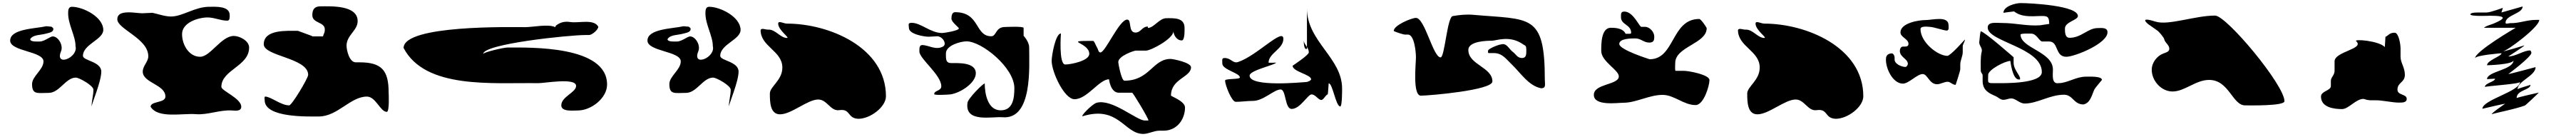

<svg xmlns="http://www.w3.org/2000/svg" viewBox="-20 -794 16711 888"><path d="M280 -624C211 -608 46 -608 46 -531C46 -460 262 -463 262 -396C262 -342 188 -300 188 -249C188 -178 224 -192 296 -192C366 -192 406 -291 472 -291C494 -291 586 -239 586 -213C586 -175 574 -140 574 -102C574 -121 637 -264 637 -330C637 -396 518 -400 518 -432C518 -507 650 -537 650 -600C650 -684 519 -750 446 -750C423 -750 422 -726 422 -708C422 -634 470 -561 470 -495C489 -420 333 -358 376 -462C392 -500 358 -558 322 -558C306 -558 268 -525 238 -525C225 -525 176 -521 176 -540C193 -570 244 -566 278 -576C295 -581 326 -584 326 -606C326 -615 318 -616 314 -621Z M903 -708C886 -708 838 -714 822 -714C787 -714 741 -712 741 -669C741 -605 942 -545 942 -429C942 -394 906 -367 906 -330C906 -256 1053 -247 1053 -168C1053 -125 957 -140 957 -102C1005 -24 1162 -61 1251 -54C1328 -48 1405 -83 1485 -78C1508 -76 1545 -72 1545 -102C1545 -157 1416 -205 1416 -231C1416 -342 1596 -364 1596 -486C1596 -530 1534 -561 1497 -561C1415 -561 1345 -426 1278 -426C1207 -426 1161 -502 1161 -573C1161 -646 1260 -679 1323 -681C1368 -682 1410 -660 1455 -660C1472 -660 1470 -686 1470 -696C1470 -757 1378 -750 1338 -750C1243 -750 1165 -687 1089 -687C1049 -687 1003 -704 969 -711Z M2003 -561 1913 -594C1842 -594 1691 -605 1691 -507C1691 -429 1979 -419 1979 -309C1979 -287 1873 -111 1856 -111C1802 -111 1737 -168 1700 -168C1693 -168 1697 -146 1697 -144C1697 -29 1982 -39 2048 -39C2170 -39 2253 -168 2360 -168C2418 -168 2447 -69 2489 -69C2508 -69 2501 -195 2501 -195C2501 -338 2456 -390 2312 -390H2288C2245 -390 2228 -471 2228 -498C2228 -566 2300 -596 2300 -657C2300 -762 2127 -753 2060 -753C2022 -753 2006 -735 2006 -696C2006 -641 2087 -654 2087 -603C2087 -579 2080 -578 2075 -558H2006Z M3582 -618C3538 -640 3437 -618 3387 -618C3300 -618 2598 -634 2598 -483C2739 -215 3172 -259 3471 -255C3511 -254 3717 -293 3717 -237C3717 -194 3621 -168 3621 -111C3621 -68 3699 -78 3729 -78C3814 -78 3918 -157 3918 -246C3918 -499 3421 -486 3273 -486C3246 -486 3114 -455 3114 -444C3114 -510 3674 -567 3777 -567H3801C3820 -567 3861 -601 3861 -621C3832 -673 3736 -643 3681 -651C3642 -657 3614 -650 3585 -627Z M4649 0Z M4414 -624C4345 -608 4180 -608 4180 -531C4180 -460 4396 -463 4396 -396C4396 -342 4322 -300 4322 -249C4322 -178 4358 -192 4430 -192C4500 -192 4540 -291 4606 -291C4628 -291 4720 -239 4720 -213C4720 -175 4708 -140 4708 -102C4708 -121 4771 -264 4771 -330C4771 -396 4652 -400 4652 -432C4652 -507 4784 -537 4784 -600C4784 -684 4653 -750 4580 -750C4557 -750 4556 -726 4556 -708C4556 -634 4604 -561 4604 -495C4623 -420 4467 -358 4510 -462C4526 -500 4492 -558 4456 -558C4440 -558 4402 -525 4372 -525C4359 -525 4310 -521 4310 -540C4327 -570 4378 -566 4412 -576C4429 -581 4460 -584 4460 -606C4460 -615 4452 -616 4448 -621Z M5028 -641C5028 -598 5106 -548 5085 -548C5041 -548 5011 -605 4962 -602C4949 -601 4918 -615 4914 -599C4914 -491 5055 -465 5055 -356C5055 -273 4974 -233 4974 -188C4974 -134 4975 -53 5040 -53C5114 -53 5218 -149 5288 -149C5346 -149 5367 -72 5424 -80C5500 -91 5474 -27 5548 -24C5626 -24 5727 -101 5727 -170C5727 -487 5358 -641 5085 -641C5063 -641 5028 -663 5028 -641Z M6098 -493C6052 -466 6003 -502 5962 -502C5942 -502 5944 -476 5944 -460C5944 -413 6086 -309 6086 -235C6086 -203 6040 -209 6040 -184C6040 -175 6130 -181 6130 -181C6195 -181 6310 -252 6310 -319C6310 -392 6193 -385 6152 -385C6114 -385 6116 -411 6116 -448C6116 -500 6211 -526 6250 -526C6349 -526 6560 -355 6560 -223C6560 -160 6552 -79 6472 -79C6363 -79 6368 -253 6368 -253C6356 -253 6256 -152 6256 -127C6237 4 6416 -40 6484 -34C6680 -18 6656 -365 6656 -487C6656 -524 6620 -562 6620 -562V-613C6620 -625 6500 -619 6500 -619C6436 -619 6445 -559 6410 -559C6303 -559 6338 -715 6176 -715C6152 -715 6152 -683 6152 -673C6152 -650 6200 -617 6200 -610C6200 -595 6105 -580 6092 -580C6016 -580 5955 -646 5894 -646C5866 -646 5876 -633 5876 -613C5876 -572 5976 -556 6004 -556C6016 -556 6053 -559 6058 -559C6096 -559 6124 -508 6098 -493Z M7396 74C7431 74 7464 53 7502 53H7528C7616 53 7667 -22 7667 -97C7667 -139 7576 -169 7576 -175C7576 -284 7706 -293 7706 -358C7706 -389 7589 -412 7574 -412C7456 -412 7439 -271 7274 -271C7254 -271 7234 -385 7234 -391C7234 -432 7337 -466 7348 -466H7414C7446 -466 7592 -543 7592 -592C7592 -573 7609 -532 7646 -532C7666 -532 7664 -598 7664 -613C7664 -681 7596 -676 7546 -676C7500 -676 7465 -613 7426 -613V-622C7388 -622 7381 -583 7346 -583C7296 -583 7323 -667 7292 -667C7240 -667 7151 -454 7118 -454C7105 -454 7104 -474 7096 -487C7086 -503 7079 -529 7070 -529C6866 -529 7046 -521 7046 -445C7046 -399 6925 -376 6890 -376C6847 -376 6862 -577 6862 -577C6827 -577 6802 -434 6802 -400C6802 -327 6884 -151 6950 -151C7033 -151 7110 -280 7174 -280C7174 -280 7183 -193 7238 -193H7324C7330 -193 7430 -27 7430 -13H7406C7353 -13 7195 -155 7094 -128C7064 -120 6983 -35 7004 -41C7237 -112 7273 74 7396 74Z M8011 -392C7977 -381 7966 -418 7924 -418C7904 -418 7909 -405 7909 -382C7909 -342 8023 -321 8023 -292C8023 -278 7927 -286 7927 -272C7927 -242 7970 -134 7996 -134C8033 -134 8069 -140 8107 -140C8176 -140 8244 -214 8287 -214C8324 -214 8313 -88 8359 -88C8415 -88 8463 -182 8488 -182C8513 -182 8532 -146 8551 -146C8566 -146 8581 -182 8593 -182C8594 -182 8599 -254 8599 -254C8625 -254 8645 -104 8674 -104C8687 -104 8686 -220 8686 -220C8686 -420 8458 -524 8458 -740V-489C8465 -479 8470 -468 8470 -454C8470 -437 8365 -368 8365 -368C8365 -329 8485 -311 8485 -280C8485 -273 8464 -262 8449 -262C8437 -262 8086 -226 8086 -304C8086 -339 8257 -374 8257 -388C8257 -388 8209 -386 8209 -388C8209 -449 8305 -476 8305 -542C8305 -618 8133 -432 8011 -392ZM8458 -489C8449 -504 8437 -517 8437 -536C8437 -460 8458 -478 8458 -478Z M9861 -506C9875 -496 9881 -502 9881 -466C9881 -442 9881 -418 9853 -418C9822 -418 9813 -444 9793 -458C9769 -475 9754 -518 9717 -506C9703 -506 9633 -478 9633 -466C9633 -461 9630 -450 9637 -450H9669C9725 -450 9748 -413 9785 -378C9843 -323 9896 -237 9977 -222C10011 -222 10001 -248 10001 -278C10001 -709 9905 -665 9537 -698C9489 -702 9447 -697 9405 -690C9368 -690 9352 -422 9325 -422C9276 -422 9223 -678 9165 -678C9136 -678 9021 -630 9021 -594C9021 -590 9082 -570 9093 -570H9113C9154 -570 9165 -460 9165 -422C9165 -382 9142 -174 9197 -174C9249 -174 9661 -209 9661 -266C9661 -359 9505 -374 9505 -470C9505 -529 9630 -530 9657 -530C9686 -530 9774 -568 9861 -506Z M10525 -575C10508 -614 10450 -614 10429 -614C10365 -614 10367 -503 10367 -464C10367 -395 10481 -341 10481 -299C10481 -242 10319 -253 10319 -179C10319 -105 10471 -128 10511 -128C10594 -128 10678 -179 10765 -179C10840 -179 10902 -113 10979 -113C11032 -113 11069 -238 11069 -275C11069 -310 10935 -335 10901 -335H10849C10844 -335 10847 -385 10847 -386C10847 -492 11051 -511 11051 -611C11051 -616 11014 -671 11003 -671C10820 -671 10846 -410 10681 -410C10681 -410 10484 -471 10484 -509C10484 -545 10560 -545 10589 -545C10624 -545 10642 -518 10679 -518C10709 -518 10711 -536 10711 -557C10711 -586 10682 -620 10651 -620H10627C10614 -620 10575 -719 10517 -719C10494 -719 10495 -705 10495 -683C10495 -632 10561 -636 10561 -581C10561 -574 10550 -575 10543 -575Z M11368 -641C11368 -598 11446 -548 11425 -548C11381 -548 11351 -605 11302 -602C11289 -601 11258 -615 11254 -599C11254 -491 11395 -465 11395 -356C11395 -273 11314 -233 11314 -188C11314 -134 11315 -53 11380 -53C11454 -53 11558 -149 11628 -149C11686 -149 11707 -72 11764 -80C11840 -91 11814 -27 11888 -24C11966 -24 12067 -101 12067 -170C12067 -487 11698 -641 11425 -641C11403 -641 11368 -663 11368 -641Z M12214 -414C12210 -354 12257 -252 12324 -252C12362 -252 12416 -314 12452 -314C12485 -314 12494 -248 12546 -248C12567 -248 12592 -264 12614 -264C12633 -264 12645 -244 12666 -244C12666 -244 12696 -334 12696 -346V-376C12696 -403 12712 -430 12712 -456V-494C12712 -508 12726 -523 12726 -538C12726 -538 12633 -432 12612 -432C12551 -432 12438 -519 12438 -606C12438 -628 12491 -620 12496 -620C12523 -620 12588 -596 12608 -596C12625 -596 12620 -621 12620 -630C12620 -694 12516 -664 12470 -664C12424 -664 12308 -644 12308 -584C12308 -552 12360 -542 12360 -510C12360 -494 12348 -492 12334 -492H12324C12310 -492 12304 -476 12304 -464C12304 -423 12356 -413 12356 -380C12356 -373 12348 -360 12340 -360C12318 -360 12270 -378 12270 -408V-422C12270 -429 12264 -449 12250 -448C12227 -446 12215 -435 12214 -414Z M13213 -630C13130 -624 13053 -645 12967 -645C12928 -645 12874 -655 12874 -615C12874 -523 13225 -487 13225 -327C13225 -249 12973 -255 12931 -255C12866 -255 12877 -252 12877 -309C12877 -342 12986 -399 13021 -399C13021 -399 13034 -279 13075 -279C13083 -279 13084 -277 13084 -285C13084 -306 13042 -343 13042 -387V-423C13042 -423 12851 -591 12829 -591C12826 -591 12820 -534 12820 -528C12813 -500 12842 -486 12835 -459C12826 -423 12829 -372 12829 -336C12829 -322 12841 -316 12841 -306V-270C12841 -209 12881 -190 12925 -171C12943 -163 12955 -147 12976 -147C12993 -147 13009 -156 13027 -156C13056 -156 13080 -123 13114 -123C13197 -123 13276 -180 13369 -180C13427 -180 13431 -117 13495 -117C13542 -127 13549 -180 13567 -216C13572 -226 13615 -275 13615 -276C13615 -302 13528 -297 13510 -297C13446 -297 13391 -255 13333 -255C13287 -248 13297 -310 13297 -342C13298 -460 13087 -481 13087 -570C13087 -579 13156 -576 13156 -576C13193 -576 13208 -525 13228 -525H13273C13335 -525 13309 -426 13384 -426C13437 -426 13651 -511 13651 -585C13651 -618 13611 -612 13588 -612C13523 -612 13482 -549 13405 -549C13375 -549 13375 -586 13375 -609C13375 -653 13459 -663 13459 -690C13459 -758 13153 -774 13087 -774C13056 -774 12976 -754 12976 -711C12976 -711 13038 -720 13045 -720C13092 -683 13153 -688 13210 -690C13257 -691 13273 -692 13273 -639Z M14368 0Z M13917 -636 13926 -630 13977 -594C13987 -586 14017 -551 14019 -540C14024 -516 14053 -502 14052 -477C14052 -458 14028 -453 14013 -447C13972 -432 13938 -388 13938 -342C13938 -270 14000 -201 14073 -201C14152 -201 14223 -276 14310 -276C14440 -276 14461 -111 14544 -111C14569 -111 14799 -106 14799 -138C14799 -243 14423 -693 14349 -693C14217 -693 14047 -627 13962 -654C13846 -691 13917 -636 13917 -636Z M15450 -489C15412 -530 15246 -543 15264 -527C15321 -476 15124 -461 15124 -396V-336C15124 -305 15100 -294 15100 -270V-237C15100 -205 15036 -205 15036 -168C15036 -98 15119 -87 15172 -87C15216 -87 15261 -153 15312 -153C15347 -142 15353 -144 15388 -144C15432 -145 15498 -129 15540 -129C15562 -129 15592 -128 15592 -153C15592 -186 15532 -175 15532 -213C15532 -261 15580 -258 15580 -309C15580 -357 15552 -387 15552 -426V-480C15552 -507 15540 -582 15514 -582C15479 -582 15474 -564 15454 -555Z M16155 -641C16134 -632 16111 -629 16093 -614H16299C16299 -614 16035 -461 16035 -416C16035 -436 16207 -449 16207 -449C16207 -429 16113 -403 16113 -371C16113 -371 16285 -375 16285 -404C16285 -340 16113 -332 16113 -281L16165 -284C16165 -264 16099 -256 16099 -230C16099 -236 16327 -249 16327 -263C16327 -201 16083 -147 16083 -89C16083 -89 16223 -122 16231 -122C16231 -122 16143 -63 16143 -53C16143 -57 16317 -91 16359 -111C16355 -107 16350 -104 16350 -104C16357 -104 16449 -193 16449 -194C16449 -194 16305 -162 16305 -158C16305 -212 16395 -209 16395 -245C16395 -242 16311 -221 16311 -215C16311 -269 16428 -302 16428 -359C16428 -359 16261 -314 16251 -314C16251 -314 16401 -425 16401 -452C16401 -452 16398 -467 16392 -467C16350 -467 16299 -428 16251 -428C16251 -428 16356 -495 16356 -500C16356 -500 16230 -461 16215 -461C16240 -461 16452 -618 16452 -665H16431C16374 -666 16320 -642 16263 -644C16255 -644 16233 -635 16233 -647C16233 -697 16344 -705 16344 -752L16206 -713C16206 -713 16215 -737 16215 -743C16215 -743 16135 -713 16110 -713H16059C16054 -713 16005 -714 16005 -701C16005 -686 16127 -692 16134 -692C16253 -692 16224 -670 16155 -641Z"/></svg>

Font: CISF Camouflage Kit
Style: Regular
Weight: 400
Designer: Robert Jablonski, Jasper
Foundry: Cannot Into Space Fonts
Version: Version 1.27